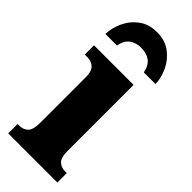

<svg xmlns="http://www.w3.org/2000/svg" viewBox="-252 -804 837 837"><g transform="rotate(45 166.0 -385.5)"><path d="M11 0V-58H21Q46 -58 61.5 -73Q77 -88 77 -131V-412Q77 -450 60.5 -464.5Q44 -479 21 -479H4V-536H248V-128Q248 -87 264 -72.5Q280 -58 304 -58H314V0ZM4 -606Q5 -644 22.5 -682Q40 -720 74 -745.5Q108 -771 158 -771Q208 -771 242 -745.5Q276 -720 294 -682Q312 -644 313 -606H241Q234 -642 212.5 -658Q191 -674 158 -674Q125 -674 103.5 -658Q82 -642 75 -606Z"/></g></svg>

Font: Noto Serif Condensed Black
Style: Regular
Weight: 900
Width: 3
Designer: Monotype Design Team
Foundry: Monotype Imaging Inc.
Version: Version 2.015; ttfautohint (v1.8.4.7-5d5b)